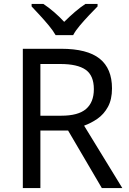

<svg xmlns="http://www.w3.org/2000/svg" viewBox="-20 -964 662 984"><path d="M294 -714Q427 -714 490.5 -663.5Q554 -613 554 -511Q554 -454 533 -416Q512 -378 479.5 -355.5Q447 -333 411 -320L607 0H502L329 -295H187V0H97V-714ZM289 -636H187V-371H294Q381 -371 421 -405.5Q461 -440 461 -507Q461 -577 419 -606.5Q377 -636 289 -636ZM265 -784Q252 -807 230 -833.5Q208 -860 184 -886Q160 -912 142 -931V-944H202Q228 -927 256 -903Q284 -879 309 -852Q336 -879 364 -903Q392 -927 418 -944H480V-931Q461 -912 436.5 -886Q412 -860 389.5 -833.5Q367 -807 355 -784Z"/></svg>

Font: Noto Sans Nushu
Style: Regular
Weight: 400
Designer: Lisa Huang
Foundry: Lisa Huang
Version: Version 1.003; ttfautohint (v1.8.4.7-5d5b)